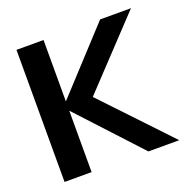

<svg xmlns="http://www.w3.org/2000/svg" viewBox="-109 -701 807 810"><g transform="rotate(-20 294.0 -296.5)"><path d="M47 0H168.5V-593H47ZM146.5 -293.5 279.5 -294 561 -593H422.5ZM423.5 0H562L279.5 -298.5L146.5 -299.5Z"/></g></svg>

Font: Anybody Thin Medium
Style: Regular
Weight: 500
Version: Version 1.113;gftools[0.9.25]